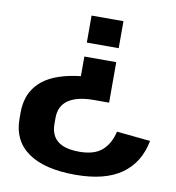

<svg xmlns="http://www.w3.org/2000/svg" viewBox="-80 -612 784 854"><g transform="rotate(10 312.0 -185.0)"><path d="M29 -62Q29 -96 38.5 -126.5Q48 -157 70 -183.5Q92 -210 128 -229Q164 -248 217 -259Q270 -270 341 -270L265 -216V-355H409V-172H341Q265 -172 225.5 -145Q186 -118 186 -64V-36Q186 -5 199 18Q212 41 240.5 53.5Q269 66 316 66Q383 66 418 35.5Q453 5 466 -51L618 -36Q599 64 524.5 117Q450 170 316 170Q176 170 102.5 118Q29 66 29 -32ZM265 -418V-540H409V-418Z"/></g></svg>

Font: Pathway Extreme 28pt
Style: Bold
Weight: 700
Designer: Eduardo Rodriguez Tunni
Foundry: Eduardo Rodriguez Tunni
Version: Version 1.001;gftools[0.9.26]